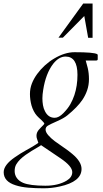

<svg xmlns="http://www.w3.org/2000/svg" viewBox="-101 -728 567 1061"><path d="M439 -400.9Q439 -393.6 430.2 -393.6H372.6Q374.5 -385.3 377.7 -375.2Q380.9 -365.2 383.8 -352.5Q390.6 -323.7 390.6 -290.8Q390.6 -257.8 380.6 -229Q370.6 -200.2 354 -175.8Q326.7 -135.7 271 -90.3Q252 -74.7 214.1 -58.1Q176.3 -41.5 163.6 -33.7Q150.9 -25.9 150.9 -12Q150.9 2 165.5 19Q180.2 36.1 202.4 52.7Q224.6 69.3 250.2 86.4Q275.9 103.5 297.9 122.1Q349.6 165 349.6 205.6Q349.6 276.4 228.5 302.7Q185.1 312.5 140.1 312.5Q95.2 312.5 55.2 309.1Q15.1 305.7 -14.6 295.9Q-80.6 275.4 -80.6 223.6Q-80.6 183.6 -19 141.1Q14.2 118.2 42 103Q69.8 87.9 79.1 82Q106.4 65.4 110.8 61Q108.4 51.8 104.5 42.2Q100.6 32.7 100.6 22.5Q100.6 12.2 104 4.4Q107.4 -3.4 113 -10.3Q118.7 -17.1 126 -24.4Q144 -41.5 144 -44.4Q144 -47.4 138.9 -53Q133.8 -58.6 127 -65.4Q112.3 -78.1 102.8 -88.6Q93.3 -99.1 85.7 -113.8Q78.1 -128.4 73.2 -145Q64.5 -177.2 64.5 -208.3Q64.5 -239.3 75.2 -266.6Q85.9 -293.9 104.5 -319.3Q123 -344.7 147.2 -366.7Q171.4 -388.7 198.7 -404.8Q257.3 -439.5 310.5 -439.5Q418 -439.5 436 -428.7Q439 -427.2 439 -423.3ZM26.4 282.2Q64.5 298.3 149.9 298.3Q220.7 298.3 267.6 270Q298.3 251.5 298.3 223.1Q298.3 190.9 234.4 147.5Q216.8 135.3 198.2 123L126 74.2Q118.2 80.1 104.2 87.9Q90.3 95.7 74.2 105.7Q58.1 115.7 41.3 127.4Q24.4 139.2 10.7 152.6Q-2.9 166 -11.5 180.9Q-20 195.8 -20 217.3Q-20 238.8 -8.1 255.6Q3.9 272.5 26.4 282.2ZM327.1 -314.5Q327.1 -415.5 261.2 -415.5Q225.1 -415.5 193.4 -376Q151.9 -322.3 137.7 -231.4Q133.3 -204.6 133.3 -184.8Q133.3 -165 136.5 -146.7Q139.6 -128.4 147.5 -113.3Q165.5 -77.1 201.2 -77.1Q224.1 -77.1 249.3 -102.8Q274.4 -128.4 287.8 -152.3Q301.3 -176.3 310.1 -202.6Q327.1 -253.9 327.1 -314.5ZM246.6 -520H222.2L358.9 -708.5H410.6V-519H386.2L364.7 -639.6Z"/></svg>

Font: Cardo-Italic
Style: Italic
Weight: 400
Italic angle: -12°
Designer: David J. Perry
Foundry: David J. Perry
Version: Version 0.991